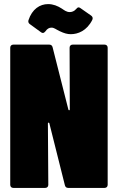

<svg xmlns="http://www.w3.org/2000/svg" viewBox="-20 -918 576 938"><path d="M231 -783C245 -783 252 -775 271 -766C294 -755 309 -751 326 -751C360 -751 404 -767 431 -821C435 -830 432 -837 425 -842L372 -879C369 -881 366 -882 364 -882C360 -882 356 -879 352 -874C343 -863 331 -859 321 -859C304 -859 293 -869 282 -876C262 -889 240 -898 215 -898C175 -898 137 -874 119 -819C117 -811 119 -805 126 -800L181 -760C184 -758 187 -757 189 -757C194 -757 198 -760 202 -765C210 -777 220 -783 231 -783ZM320 -685 321 -383C321 -378 315 -378 314 -383L237 -687C235 -695 230 -700 221 -700H45C36 -700 30 -694 30 -685V-15C30 -6 36 0 45 0H201C210 0 216 -6 216 -15L214 -315C214 -320 220 -320 221 -316L297 -13C299 -5 304 0 313 0H491C500 0 506 -6 506 -15V-685C506 -694 500 -700 491 -700H335C326 -700 320 -694 320 -685Z"/></svg>

Font: Barlow Condensed Black
Style: Regular
Weight: 900
Width: 3
Designer: Jeremy Tribby
Foundry: Tribby Type
Version: Version 1.422;hotconv 1.0.109;makeotfexe 2.5.65596